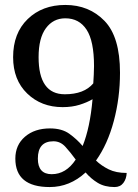

<svg xmlns="http://www.w3.org/2000/svg" viewBox="-20 -746 556 776"><path d="M492 -47Q449 -47 419.5 -61.5Q390 -76 368 -97Q415 -163 440 -257Q465 -351 465 -452Q465 -597 402.5 -661.5Q340 -726 244 -726Q151 -726 92 -669Q33 -612 33 -515Q33 -423 90 -368Q147 -313 233 -313Q271 -313 301.5 -322.5Q332 -332 354 -345Q344 -230 314 -156Q290 -184 260 -205.5Q230 -227 182 -227Q120 -227 81 -193.5Q42 -160 42 -105Q42 10 181 10Q262 10 326 -49Q347 -24 375 -7Q403 10 443 10Q466 10 478.5 -6.5Q491 -23 492 -47ZM242 -365Q136 -365 136 -515Q136 -592 165.5 -632Q195 -672 244 -672Q300 -672 330 -626Q360 -580 360 -479Q360 -464 359 -444Q358 -424 357 -409Q320 -365 242 -365ZM133 -105Q133 -175 196 -175Q224 -175 244.5 -152.5Q265 -130 286 -101Q247 -42 189 -42Q133 -42 133 -105Z"/></svg>

Font: Noto Serif Armenian ExtraCondensed Semi
Style: Regular
Weight: 600
Width: 3
Designer: Monotype Design Team
Foundry: Monotype Imaging Inc.
Version: Version 1.901